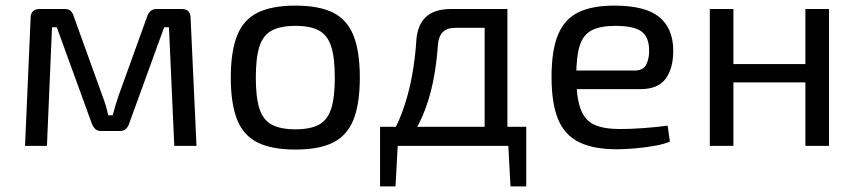

<svg xmlns="http://www.w3.org/2000/svg" viewBox="-20 -519 3048 683"><path d="M626 -487Q658 -487 658 -455L679 0H600L581 -422H564L440 -81Q436 -68 428 -60.5Q420 -53 406 -53H340Q326 -53 318.5 -60.5Q311 -68 306 -81L182 -422H165L147 0H69L89 -455Q89 -487 122 -487H210Q224 -487 231.5 -480Q239 -473 243 -459L344 -179Q351 -161 356 -144Q361 -127 365 -109H381Q386 -128 391 -145Q396 -162 402 -179L503 -459Q512 -487 537 -487Z M1031 -499Q1115 -499 1165 -474Q1215 -449 1237.5 -392.5Q1260 -336 1260 -243Q1260 -150 1237.5 -93.5Q1215 -37 1165 -12Q1115 13 1031 13Q947 13 896.5 -12Q846 -37 823.5 -93.5Q801 -150 801 -243Q801 -336 823.5 -392.5Q846 -449 896.5 -474Q947 -499 1031 -499ZM1031 -427Q978 -427 947 -410.5Q916 -394 903 -354Q890 -314 890 -243Q890 -172 903 -132Q916 -92 947 -75.5Q978 -59 1031 -59Q1084 -59 1114.5 -75.5Q1145 -92 1158 -132Q1171 -172 1171 -243Q1171 -314 1158 -354Q1145 -394 1114.5 -410.5Q1084 -427 1031 -427Z M1773 -487V-420H1599Q1543 -420 1538 -361Q1533 -289 1520 -226Q1507 -163 1483.5 -107.5Q1460 -52 1420 0H1349Q1388 -58 1410.5 -119.5Q1433 -181 1445 -245.5Q1457 -310 1461 -375Q1465 -431 1495.5 -459Q1526 -487 1585 -487ZM1395 -5 1387 144H1332V-5ZM1852 -68V0H1332V-68ZM1852 -5V144H1796L1788 -5ZM1785 -487V0H1704V-487Z M2165 -499Q2275 -499 2324.5 -459Q2374 -419 2375 -340Q2375 -275 2347.5 -238.5Q2320 -202 2259 -202H1974V-268H2237Q2269 -268 2279.5 -290.5Q2290 -313 2289 -340Q2289 -387 2262 -407Q2235 -427 2169 -427Q2116 -427 2085.5 -411.5Q2055 -396 2042.5 -357.5Q2030 -319 2030 -250Q2030 -172 2045.5 -131Q2061 -90 2095 -75Q2129 -60 2185 -60Q2225 -60 2271.5 -63.5Q2318 -67 2355 -72L2363 -15Q2341 -6 2307 0Q2273 6 2237.5 9Q2202 12 2174 12Q2091 12 2039.5 -13.5Q1988 -39 1965 -95.5Q1942 -152 1942 -245Q1942 -341 1965.5 -396.5Q1989 -452 2038 -475.5Q2087 -499 2165 -499Z M2589 -487V0H2505V-487ZM2854 -291V-226H2583V-291ZM2929 -487V0H2845V-487Z"/></svg>

Font: Exo 2
Style: Regular
Weight: 400
Designer: Natanael Gama
Foundry: Natanael Gama
Version: Version 2.010